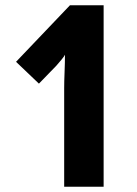

<svg xmlns="http://www.w3.org/2000/svg" viewBox="-20 -803 522 730"><path d="M374 -93H224V-468Q224 -493 225.5 -529Q227 -565 227 -595Q225 -590 214.5 -577Q204 -564 194 -553L128 -485L41 -568L246 -783H374Z"/></svg>

Font: Noto Sans Kannada UI ExtraCondensed ExtraBold
Style: Regular
Weight: 800
Width: 2
Designer: Jelle Bosma - Monotype Design Team
Foundry: Monotype Imaging Inc.
Version: Version 2.005; ttfautohint (v1.8.4.7-5d5b)